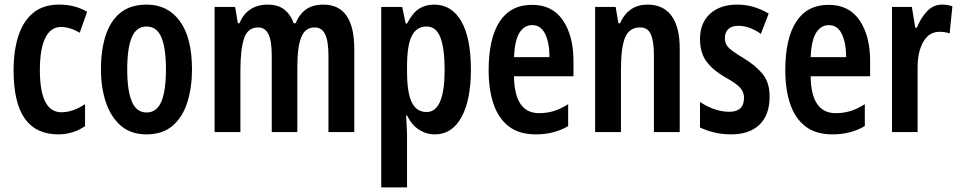

<svg xmlns="http://www.w3.org/2000/svg" viewBox="-20 -573 4161 833"><path d="M234 10Q136 10 87.5 -58.5Q39 -127 39 -268Q39 -354 60 -418Q81 -482 124.5 -517.5Q168 -553 236 -553Q273 -553 302.5 -545Q332 -537 358 -522L326 -431Q283 -456 244 -456Q200 -456 176.5 -408.5Q153 -361 153 -269Q153 -86 246 -86Q296 -86 349 -121V-26Q324 -8 293.5 1Q263 10 234 10Z M813 -272Q813 -194 793 -130Q773 -66 729.5 -28Q686 10 615 10Q548 10 504.5 -27.5Q461 -65 439.5 -129Q418 -193 418 -272Q418 -358 439 -421Q460 -484 503.5 -518.5Q547 -553 617 -553Q708 -553 760.5 -481Q813 -409 813 -272ZM532 -272Q532 -180 552 -132.5Q572 -85 616 -85Q660 -85 680 -132Q700 -179 700 -272Q700 -365 680 -411.5Q660 -458 616 -458Q572 -458 552 -411.5Q532 -365 532 -272Z M1383 -553Q1517 -553 1517 -360V0H1405V-331Q1405 -395 1390.5 -424.5Q1376 -454 1346 -454Q1304 -454 1287 -411.5Q1270 -369 1270 -284V0H1159V-332Q1159 -396 1144.5 -425Q1130 -454 1100 -454Q1054 -454 1038.5 -405Q1023 -356 1023 -268V0H911V-543H1000L1012 -472H1019Q1035 -512 1066.5 -532.5Q1098 -553 1141 -553Q1188 -553 1215.5 -530Q1243 -507 1254 -472H1262Q1280 -513 1309 -533Q1338 -553 1383 -553Z M1863 -553Q1940 -553 1981.5 -480.5Q2023 -408 2023 -271Q2023 -139 1982 -64.5Q1941 10 1867 10Q1829 10 1797.5 -10.5Q1766 -31 1746 -72H1742Q1743 -44 1744.5 -23Q1746 -2 1746 13V240H1634V-543H1725L1740 -471H1746Q1770 -517 1798 -535Q1826 -553 1863 -553ZM1831 -458Q1787 -458 1766.5 -417Q1746 -376 1746 -286V-262Q1746 -171 1766.5 -129Q1787 -87 1831 -87Q1909 -87 1909 -270Q1909 -364 1890.5 -411Q1872 -458 1831 -458Z M2288 -552Q2377 -552 2422.5 -484.5Q2468 -417 2468 -309V-242H2210Q2212 -82 2319 -82Q2352 -82 2382 -91Q2412 -100 2445 -121V-26Q2384 10 2305 10Q2232 10 2187 -25Q2142 -60 2121 -122.5Q2100 -185 2100 -268Q2100 -406 2147.5 -479Q2195 -552 2288 -552ZM2289 -464Q2254 -464 2233.5 -430.5Q2213 -397 2210 -325H2364Q2364 -386 2345.5 -425Q2327 -464 2289 -464Z M2790 -553Q2857 -553 2893 -505Q2929 -457 2929 -362V0H2817V-333Q2817 -393 2804 -423.5Q2791 -454 2757 -454Q2711 -454 2692.5 -411.5Q2674 -369 2674 -269V0H2562V-543H2651L2663 -472H2670Q2706 -553 2790 -553Z M3319 -154Q3319 -74 3275 -32Q3231 10 3153 10Q3114 10 3080 2Q3046 -6 3017 -20V-131Q3042 -113 3076 -100.5Q3110 -88 3144 -88Q3208 -88 3208 -149Q3208 -173 3191.5 -192Q3175 -211 3126 -238Q3075 -267 3046 -305Q3017 -343 3017 -404Q3017 -473 3060.5 -513Q3104 -553 3178 -553Q3216 -553 3249.5 -543Q3283 -533 3315 -514L3281 -426Q3259 -442 3234 -451.5Q3209 -461 3183 -461Q3155 -461 3140 -447Q3125 -433 3125 -408Q3125 -391 3131.5 -379Q3138 -367 3156 -353.5Q3174 -340 3207 -320Q3257 -290 3288 -253Q3319 -216 3319 -154Z M3575 -552Q3664 -552 3709.5 -484.5Q3755 -417 3755 -309V-242H3497Q3499 -82 3606 -82Q3639 -82 3669 -91Q3699 -100 3732 -121V-26Q3671 10 3592 10Q3519 10 3474 -25Q3429 -60 3408 -122.5Q3387 -185 3387 -268Q3387 -406 3434.5 -479Q3482 -552 3575 -552ZM3576 -464Q3541 -464 3520.5 -430.5Q3500 -397 3497 -325H3651Q3651 -386 3632.5 -425Q3614 -464 3576 -464Z M4067 -553Q4077 -553 4088 -551.5Q4099 -550 4112 -546L4100 -428Q4082 -435 4056 -435Q4011 -435 3986 -392Q3961 -349 3961 -279V0H3850V-543H3936L3951 -453H3958Q3974 -494 4001.5 -523.5Q4029 -553 4067 -553Z"/></svg>

Font: Noto Sans Thai Looped ExtraCondensed SemiBold
Style: Regular
Weight: 600
Width: 2
Designer: Sasikarn Vongin, Ben Mitchell
Foundry: The Fontpad Ltd
Version: Version 1.001; ttfautohint (v1.8.4.7-5d5b)